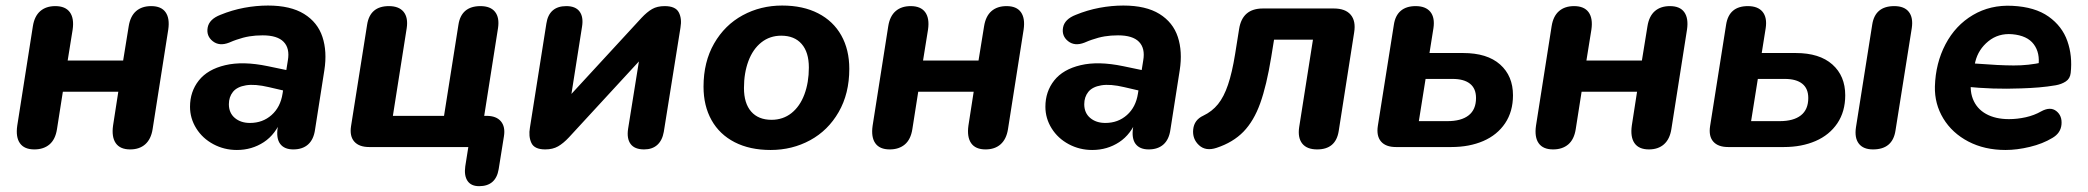

<svg xmlns="http://www.w3.org/2000/svg" viewBox="-20 -520 7384 679"><path d="M41 -75.6 96.3 -427.6Q101.9 -462.9 122.4 -480.7Q142.8 -498.4 175.7 -498.4Q211.2 -498.4 227 -476.8Q242.7 -455.1 236.9 -415.2L219.3 -305.9H415.5L435.2 -427.4Q440.9 -462.9 461.3 -480.7Q481.8 -498.4 514.7 -498.4Q550.2 -498.4 565.5 -476.8Q580.9 -455.1 575 -415.2L519.7 -63.2Q514.1 -27.9 493.6 -9.7Q473.2 8.4 440.3 8.4Q404.8 8.4 389.4 -13.7Q374.1 -35.7 379.9 -76.4L398.4 -195.7H202.3L181.5 -63.2Q175.9 -27.1 155.1 -9.3Q134.2 8.4 101.5 8.4Q66 8.4 50.6 -13.3Q35.1 -34.9 41 -75.6Z M652 -142.4Q652 -196 683.1 -235.4Q714.3 -274.8 776.6 -289.5Q838.9 -304.3 927 -286L1006.6 -269.4L994.8 -197L931 -211.8Q881.5 -223.5 849.9 -218.3Q818.3 -213.1 803.8 -195.1Q789.4 -177 789.4 -151.5Q789.4 -120.7 810.3 -103Q831.3 -85.2 864 -85.2Q908.9 -85.2 940.4 -113.2Q971.8 -141.1 979.2 -188.6L998 -306.4Q1005.4 -349.1 983.1 -372Q960.8 -395 908.9 -395Q883.5 -395 861.8 -391.4Q840 -387.8 816.1 -379.4Q806.7 -376.4 790.1 -369.2Q755.8 -355.8 732.4 -374.3Q709.1 -392.7 714.4 -422.4Q719.7 -452.1 759.4 -467.5Q800.3 -484.3 843.3 -492.4Q886.3 -500.4 927.7 -500.4Q1007.4 -500.4 1055.4 -470.7Q1103.3 -441 1120.3 -389.4Q1137.3 -337.9 1127.1 -271.9L1094.2 -62Q1089.4 -26.9 1069.6 -9.2Q1049.9 8.4 1017.2 8.4Q985.5 8.4 970.8 -11.2Q956.2 -30.9 962.2 -69.4L971.2 -125.6L976.8 -101.5Q955.4 -45.2 913.1 -17.4Q870.8 10.4 817.6 10.4Q772.8 10.4 734.5 -10.1Q696.2 -30.6 674.1 -66Q652 -101.4 652 -142.4Z M1625.4 68.2 1636.2 0H1285.7Q1249.8 0 1232.9 -19.3Q1215.9 -38.5 1221.5 -74.2L1278.3 -432.7Q1288.5 -498.4 1355.3 -498.4Q1390.8 -498.4 1407.4 -478.1Q1423.9 -457.7 1418.3 -420.4L1369.4 -110.3H1550.3L1601.2 -432.2Q1606.1 -465.1 1625.7 -481.8Q1645.4 -498.4 1679 -498.4Q1714.6 -498.4 1730.7 -478.1Q1746.9 -457.7 1741.2 -420.4L1687.7 -80.6L1658.4 -110.3H1700.6Q1735.2 -110.3 1751.5 -90.8Q1767.7 -71.4 1762.1 -37.7L1743.5 78.4Q1733.5 138.4 1674.3 138.4Q1646 138.4 1633.4 119.8Q1620.8 101.1 1625.4 68.2Z M1854.1 -68.9 1912.3 -437.1Q1916.9 -467.5 1934.7 -483Q1952.4 -498.4 1982.7 -498.4Q2015.4 -498.4 2029.6 -479.3Q2043.9 -460.1 2038.4 -426L1994.5 -147.5H1963.7L2248.4 -456.5Q2268.1 -477.6 2286.2 -488Q2304.2 -498.4 2330.7 -498.4Q2368.6 -498.4 2380.3 -476.6Q2392.1 -454.8 2386.4 -421.9L2327.5 -53.8Q2322.1 -23.3 2304.3 -7.4Q2286.6 8.4 2257.9 8.4Q2224.4 8.4 2210.2 -10.7Q2195.9 -29.9 2201.3 -64.8L2246 -343.4H2276.9L1992.1 -34.3Q1972.4 -13.2 1953.6 -2.4Q1934.8 8.4 1908.3 8.4Q1869.8 8.4 1859.2 -14.6Q1848.5 -37.6 1854.1 -68.9Z M2468 -213.5Q2468 -301.1 2505.5 -366.3Q2543 -431.5 2606.5 -466Q2669.9 -500.4 2746.1 -500.4Q2819.8 -500.4 2873.3 -472.9Q2926.8 -445.4 2955.2 -394.8Q2983.5 -344.2 2983.5 -276.6Q2983.5 -188.9 2945.9 -123.7Q2908.4 -58.5 2845 -24.1Q2781.5 10.4 2705.3 10.4Q2631.7 10.4 2578.1 -17.1Q2524.6 -44.6 2496.3 -95.2Q2468 -145.8 2468 -213.5ZM2840.5 -281.2Q2840.5 -335.5 2814.9 -364.6Q2789.4 -393.8 2742.9 -393.8Q2702.4 -393.8 2672.4 -370Q2642.5 -346.2 2626.7 -304Q2611 -261.8 2611 -208.8Q2611 -154.6 2636.5 -125.4Q2662 -96.3 2708.5 -96.3Q2749 -96.3 2779 -120Q2808.9 -143.8 2824.7 -186Q2840.5 -228.3 2840.5 -281.2Z M3066 -75.6 3121.3 -427.6Q3126.9 -462.9 3147.4 -480.7Q3167.8 -498.4 3200.7 -498.4Q3236.2 -498.4 3252 -476.8Q3267.7 -455.1 3261.9 -415.2L3244.3 -305.9H3440.5L3460.2 -427.4Q3465.9 -462.9 3486.3 -480.7Q3506.8 -498.4 3539.7 -498.4Q3575.2 -498.4 3590.5 -476.8Q3605.9 -455.1 3600 -415.2L3544.7 -63.2Q3539.1 -27.9 3518.6 -9.7Q3498.2 8.4 3465.3 8.4Q3429.8 8.4 3414.4 -13.7Q3399.1 -35.7 3404.9 -76.4L3423.4 -195.7H3227.3L3206.5 -63.2Q3200.9 -27.1 3180.1 -9.3Q3159.2 8.4 3126.5 8.4Q3091 8.4 3075.6 -13.3Q3060.1 -34.9 3066 -75.6Z M3677 -142.4Q3677 -196 3708.1 -235.4Q3739.3 -274.8 3801.6 -289.5Q3863.9 -304.3 3952 -286L4031.6 -269.4L4019.8 -197L3956 -211.8Q3906.5 -223.5 3874.9 -218.3Q3843.3 -213.1 3828.8 -195.1Q3814.4 -177 3814.4 -151.5Q3814.4 -120.7 3835.3 -103Q3856.3 -85.2 3889 -85.2Q3933.9 -85.2 3965.4 -113.2Q3996.8 -141.1 4004.2 -188.6L4023 -306.4Q4030.4 -349.1 4008.1 -372Q3985.8 -395 3933.9 -395Q3908.5 -395 3886.8 -391.4Q3865 -387.8 3841.1 -379.4Q3831.7 -376.4 3815.1 -369.2Q3780.8 -355.8 3757.4 -374.3Q3734.1 -392.7 3739.4 -422.4Q3744.7 -452.1 3784.4 -467.5Q3825.3 -484.3 3868.3 -492.4Q3911.3 -500.4 3952.7 -500.4Q4032.4 -500.4 4080.4 -470.7Q4128.3 -441 4145.3 -389.4Q4162.3 -337.9 4152.1 -271.9L4119.2 -62Q4114.4 -26.9 4094.6 -9.2Q4074.9 8.4 4042.2 8.4Q4010.5 8.4 3995.8 -11.2Q3981.2 -30.9 3987.2 -69.4L3996.2 -125.6L4001.8 -101.5Q3980.4 -45.2 3938.1 -17.4Q3895.8 10.4 3842.6 10.4Q3797.8 10.4 3759.5 -10.1Q3721.2 -30.6 3699.1 -66Q3677 -101.4 3677 -142.4Z M4574.5 -70.4 4623.2 -379.7H4485.6L4475.6 -317.9Q4459.2 -217.4 4436.7 -154.8Q4414.2 -92.1 4377.4 -54.2Q4340.6 -16.4 4282.4 2.8Q4244.1 15.6 4220.2 -6.5Q4196.2 -28.7 4199.7 -62.4Q4203.2 -96.1 4235.3 -110.9Q4266.4 -125.7 4287.4 -151.6Q4308.4 -177.6 4322.8 -220.3Q4337.3 -263 4347.9 -328.6L4362.1 -417.6Q4373.5 -490 4446.1 -490H4697Q4737.8 -490 4756.6 -467.9Q4775.5 -445.7 4768.9 -405.2L4714.3 -56.6Q4704.1 8.4 4638.1 8.4Q4601.8 8.4 4585.3 -12.3Q4568.9 -33.1 4574.5 -70.4Z M4852.7 -75 4909.3 -432.2Q4914.1 -465.1 4933.8 -481.8Q4953.4 -498.4 4986.3 -498.4Q5021.8 -498.4 5038.4 -478.1Q5054.9 -457.7 5049.3 -420.4L5035.3 -332.5H5154.2Q5239.4 -332.5 5285 -292Q5330.6 -251.5 5330.6 -183.1Q5330.6 -125.5 5302.7 -84Q5274.8 -42.6 5225.6 -21.3Q5176.3 0 5112.5 0H4916.7Q4880.8 0 4864 -19.5Q4847.1 -39.1 4852.7 -75ZM5199.9 -173.5Q5199.9 -207 5178.6 -223.9Q5157.4 -240.9 5116.8 -240.9H5021.5L4997.7 -91.6H5098.7Q5147.8 -91.6 5173.8 -112.1Q5199.9 -132.5 5199.9 -173.5Z M5412 -75.6 5467.3 -427.6Q5472.9 -462.9 5493.4 -480.7Q5513.8 -498.4 5546.7 -498.4Q5582.2 -498.4 5598 -476.8Q5613.7 -455.1 5607.9 -415.2L5590.3 -305.9H5786.5L5806.2 -427.4Q5811.9 -462.9 5832.3 -480.7Q5852.8 -498.4 5885.7 -498.4Q5921.2 -498.4 5936.5 -476.8Q5951.9 -455.1 5946 -415.2L5890.7 -63.2Q5885.1 -27.9 5864.6 -9.7Q5844.2 8.4 5811.3 8.4Q5775.8 8.4 5760.4 -13.7Q5745.1 -35.7 5750.9 -76.4L5769.4 -195.7H5573.3L5552.5 -63.2Q5546.9 -27.1 5526.1 -9.3Q5505.2 8.4 5472.5 8.4Q5437 8.4 5421.6 -13.3Q5406.1 -34.9 5412 -75.6Z M6027.7 -74.2 6084.3 -432.7Q6094.5 -498.4 6161.3 -498.4Q6196.8 -498.4 6213.4 -478.1Q6229.9 -457.7 6224.3 -420.4L6210.3 -332.5H6330.6Q6414.6 -332.5 6460.1 -292Q6505.6 -251.5 6505.6 -183.1Q6505.6 -125.5 6477.7 -84Q6449.8 -42.6 6400.7 -21.3Q6351.5 0 6288.9 0H6091.7Q6055.8 0 6039 -19.2Q6022.1 -38.3 6027.7 -74.2ZM6374.9 -173.5Q6374.9 -207 6353.6 -223.9Q6332.4 -240.9 6291.8 -240.9H6196.5L6172.7 -91.6H6273.7Q6322.8 -91.6 6348.8 -112.1Q6374.9 -132.5 6374.9 -173.5ZM6543.5 -69.6 6601.1 -433.4Q6611.3 -498.4 6678.9 -498.4Q6714.4 -498.4 6730.4 -478.1Q6746.5 -457.7 6740.9 -420.4L6683.3 -58.2Q6673.1 8.4 6603.9 8.4Q6569.6 8.4 6553.8 -11.9Q6537.9 -32.3 6543.5 -69.6Z M6822.7 -214.3Q6825.1 -296.7 6860.2 -363.5Q6895.4 -430.4 6957.2 -466.9Q7019 -503.4 7096.6 -499.4Q7176.6 -495.5 7224.7 -461.4Q7272.7 -427.3 7291.1 -374.9Q7309.6 -322.5 7302.9 -262Q7300.7 -241.8 7285.5 -231.9Q7270.3 -222 7249.9 -218.4Q7220.4 -213.4 7190.6 -210.9Q7160.8 -208.4 7127.6 -207.4Q7076.8 -205.4 7028.3 -207Q6979.9 -208.6 6925.9 -214L6939.2 -297Q6959.4 -295.2 6972.5 -294.8Q7048.3 -288.8 7101 -288.5Q7153.6 -288.2 7205.1 -299.8L7188.7 -285.6Q7195.3 -332.8 7172.3 -363.5Q7149.4 -394.3 7096 -399Q7047.3 -403 7011.8 -374.2Q6976.3 -345.3 6965.7 -302.2L6954.1 -252Q6943.3 -205.6 6956.8 -170.6Q6970.3 -135.6 7003.6 -117.1Q7036.8 -98.7 7084.6 -98.7Q7114.1 -98.7 7144.2 -105.4Q7174.3 -112.2 7198.7 -126.2Q7231 -143.8 7252.1 -127.2Q7273.2 -110.5 7270.4 -79.9Q7267.7 -49.3 7238 -32.1Q7204 -11.5 7158.6 -0.6Q7113.3 10.4 7072.3 10.4Q6998.3 10.4 6941 -19.5Q6883.8 -49.4 6852.5 -100.9Q6821.2 -152.4 6822.7 -214.3Z"/></svg>

Font: SN Pro Thin
Style: Italic
Weight: 200
Italic angle: -9°
Designer: Tobias Whetton
Foundry: Supernotes
Version: Version 1.003;Glyphs 3.3 (3324)